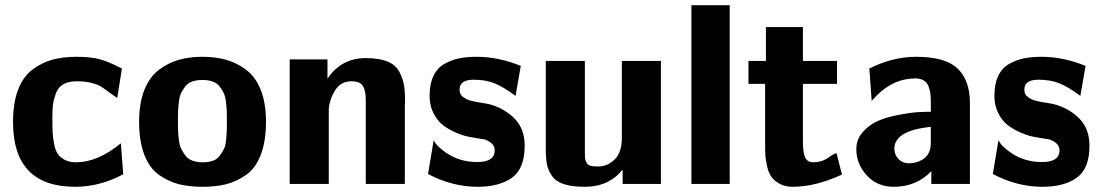

<svg xmlns="http://www.w3.org/2000/svg" viewBox="-20 -706 4230 737"><path d="M30 -237Q30 -310 49 -360.5Q68 -411 103.5 -438Q139 -465 180 -476.5Q221 -488 273 -488Q328 -488 363 -478.5Q398 -469 448 -443L430 -330Q416 -339 396.5 -353.5Q377 -368 365.5 -375Q354 -382 330.5 -388Q307 -394 274 -394Q243 -394 223 -382.5Q203 -371 194.5 -347.5Q186 -324 183.5 -305.5Q181 -287 181 -256Q181 -220 182 -198.5Q183 -177 188 -152Q193 -127 202.5 -114Q212 -101 229.5 -92Q247 -83 272 -83Q355 -83 444 -156L453 -37Q363 11 269 11Q30 11 30 -237Z M514 -239Q514 -310 534 -360.5Q554 -411 590 -438Q626 -465 666.5 -476.5Q707 -488 757 -488Q807 -488 848 -476.5Q889 -465 925 -438Q961 -411 981 -360.5Q1001 -310 1001 -239Q1001 -164 981 -112Q961 -60 924.5 -34.5Q888 -9 848.5 1Q809 11 757 11Q706 11 666.5 1Q627 -9 590.5 -34.5Q554 -60 534 -112Q514 -164 514 -239ZM663 -241Q663 -218 663.5 -204.5Q664 -191 666.5 -169.5Q669 -148 675.5 -135Q682 -122 691.5 -109Q701 -96 718 -89.5Q735 -83 758 -83Q781 -83 797.5 -89Q814 -95 824 -109Q834 -123 840 -135Q846 -147 848 -169.5Q850 -192 850.5 -204Q851 -216 851 -241Q851 -266 850.5 -279Q850 -292 847.5 -314Q845 -336 839 -348.5Q833 -361 823 -374Q813 -387 796.5 -393Q780 -399 757 -399Q734 -399 717.5 -393Q701 -387 691 -374Q681 -361 675 -348.5Q669 -336 666.5 -314Q664 -292 663.5 -279Q663 -266 663 -241Z M1092 0V-478H1237V-404Q1290 -483 1384 -483Q1435 -483 1467 -470Q1499 -457 1513 -430Q1527 -403 1531 -378Q1535 -353 1535 -312Q1535 -310 1534.5 -306.5Q1534 -303 1534 -302V0H1384V-323Q1384 -358 1373 -376Q1362 -394 1329 -394Q1289 -394 1267.5 -361Q1246 -328 1242 -288V0Z M1623 -38 1645 -170 1644 -169Q1655 -145 1692 -120Q1744 -84 1812 -84Q1879 -84 1879 -129Q1879 -157 1840 -171Q1839 -171 1820 -174Q1801 -177 1779.5 -181Q1758 -185 1730 -197Q1702 -209 1680.5 -225.5Q1659 -242 1644 -271.5Q1629 -301 1629 -338Q1629 -383 1643.5 -414Q1658 -445 1685.5 -460.5Q1713 -476 1742.5 -482Q1772 -488 1810 -488Q1894 -488 1979 -453L1959 -338Q1913 -372 1879 -386Q1845 -400 1798 -400Q1744 -400 1744 -362Q1744 -353 1747 -346Q1750 -339 1757 -334Q1764 -329 1770.5 -325.5Q1777 -322 1789 -319Q1801 -316 1809 -314.5Q1817 -313 1831.5 -311Q1846 -309 1854 -307Q1912 -293 1953 -253Q1994 -213 1994 -147Q1994 -59 1945.5 -24Q1897 11 1813 11Q1716 11 1623 -38Z M2075 -134V-472H2225V-125Q2225 -105 2226 -97Q2227 -89 2232 -80.5Q2237 -72 2247 -69.5Q2257 -67 2276 -67Q2312 -67 2339.5 -94Q2367 -121 2367 -177V-472H2517V0H2370V-55Q2317 11 2225 11Q2176 11 2145 1Q2114 -9 2099 -30.5Q2084 -52 2079.5 -75Q2075 -98 2075 -134Z M2634 0V-686H2781V0Z M2853 -384V-472H2920V-602H3062V-472H3193V-384H3062V-161Q3062 -121 3070.5 -102Q3079 -83 3102 -83Q3134 -83 3159 -100.5Q3184 -118 3191 -118L3212 -36Q3111 11 3022 11Q2993 11 2972 -1Q2951 -13 2940.5 -28Q2930 -43 2924.5 -68Q2919 -93 2918 -108.5Q2917 -124 2917 -146V-384Z M3267 -133Q3267 -172 3293 -200.5Q3319 -229 3352.5 -243Q3386 -257 3431.5 -265.5Q3477 -274 3503 -275.5Q3529 -277 3553 -277V-317Q3553 -334 3551.5 -345.5Q3550 -357 3545 -372.5Q3540 -388 3527 -396.5Q3514 -405 3494 -405Q3411 -405 3346 -340L3326 -319L3317 -443Q3406 -488 3497 -488Q3609 -488 3656 -442.5Q3703 -397 3703 -312V0H3555V-49Q3498 11 3410 11Q3347 11 3307 -33Q3267 -77 3267 -133ZM3413 -135Q3413 -112 3429 -95.5Q3445 -79 3470 -79Q3475 -79 3489 -81Q3553 -95 3553 -157V-219Q3413 -205 3413 -135Z M3791 -38 3813 -170 3812 -169Q3823 -145 3860 -120Q3912 -84 3980 -84Q4047 -84 4047 -129Q4047 -157 4008 -171Q4007 -171 3988 -174Q3969 -177 3947.5 -181Q3926 -185 3898 -197Q3870 -209 3848.5 -225.5Q3827 -242 3812 -271.5Q3797 -301 3797 -338Q3797 -383 3811.5 -414Q3826 -445 3853.5 -460.5Q3881 -476 3910.5 -482Q3940 -488 3978 -488Q4062 -488 4147 -453L4127 -338Q4081 -372 4047 -386Q4013 -400 3966 -400Q3912 -400 3912 -362Q3912 -353 3915 -346Q3918 -339 3925 -334Q3932 -329 3938.5 -325.5Q3945 -322 3957 -319Q3969 -316 3977 -314.5Q3985 -313 3999.5 -311Q4014 -309 4022 -307Q4080 -293 4121 -253Q4162 -213 4162 -147Q4162 -59 4113.5 -24Q4065 11 3981 11Q3884 11 3791 -38Z"/></svg>

Font: Coval
Style: Black
Weight: 1000
Foundry: Context Ltd
Version: Version 001.000